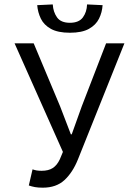

<svg xmlns="http://www.w3.org/2000/svg" viewBox="-20 -857 640 889"><path d="M178.1 12Q156.6 12 141.9 9.3Q127.1 6.5 113.4 1.8L130.7 -72.9Q139.1 -69.9 148.7 -68Q158.2 -66.2 172.6 -66.2Q204.8 -66.2 224.5 -79.1Q244.3 -92 257 -119.4L271.3 -153.6L47.5 -656.3H136L258.4 -364.4L308.1 -235H312.1L358.5 -364.4L471.2 -656.3H556L341 -119.2Q316.6 -58.5 278.6 -23.3Q240.5 12 178.1 12ZM303.7 -705.4Q248.1 -705.4 215.8 -723.3Q183.5 -741.2 169.2 -770.5Q155 -799.9 152.3 -833.1L224.3 -836.5Q226.3 -801.6 244.1 -776.5Q261.8 -751.5 303.7 -751.5Q345.5 -751.5 363.8 -776.5Q382.1 -801.6 383.1 -836.5L455 -833.1Q453 -799.9 438.4 -770.5Q423.9 -741.2 391.6 -723.3Q359.3 -705.4 303.7 -705.4Z"/></svg>

Font: Source Code Pro ExtraLight
Style: Regular
Weight: 200
Monospace: yes
Designer: Paul D. Hunt, Teo Tuominen
Foundry: Adobe
Version: Version 1.026;hotconv 1.1.0;makeotfexe 2.6.0